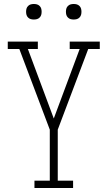

<svg xmlns="http://www.w3.org/2000/svg" viewBox="-20 -944 540 964"><path d="M153 0V-37H230V-293L77 -698H19V-735H170V-698H120L250 -349L380 -698H330V-735H481V-698H423L270 -293V-37H347V0ZM350 -846Q342 -846 334.5 -848Q327 -850 321 -856Q315 -862 313 -869.5Q311 -877 311 -885Q311 -893 313 -900.5Q315 -908 321 -914Q327 -920 334.5 -922Q342 -924 350 -924Q358 -924 365.5 -922Q373 -920 379 -914Q385 -908 387 -900.5Q389 -893 389 -885Q389 -877 387 -869.5Q385 -862 379 -856Q373 -850 365.5 -848Q358 -846 350 -846ZM150 -846Q142 -846 134.5 -848Q127 -850 121 -856Q115 -862 113 -869.5Q111 -877 111 -885Q111 -893 113 -900.5Q115 -908 121 -914Q127 -920 134.5 -922Q142 -924 150 -924Q158 -924 165.5 -922Q173 -920 179 -914Q185 -908 187 -900.5Q189 -893 189 -885Q189 -877 187 -869.5Q185 -862 179 -856Q173 -850 165.5 -848Q158 -846 150 -846Z"/></svg>

Font: Iosevka Slab Extralight
Style: Regular
Weight: 200
Monospace: yes
Designer: Belleve Invis
Foundry: Belleve Invis
Version: Version 11.1.1; ttfautohint (v1.8.3)